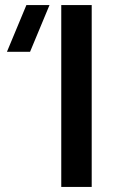

<svg xmlns="http://www.w3.org/2000/svg" viewBox="-20 -740 452 760"><path d="M343 0H222.5V-720H343ZM7.5 -535 84.5 -720H176L99 -535Z"/></svg>

Font: Vortex Mix
Style: Bold
Weight: 700
Designer: Mikhail Sharanda
Foundry: Mikhail Sharanda
Version: Version 4.504;Glyphs 3.1.2 (3151)